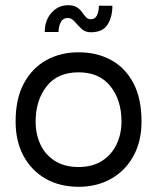

<svg xmlns="http://www.w3.org/2000/svg" viewBox="-20 -706 604 738"><path d="M282 12Q210 12 155.5 -19Q101 -50 70.5 -106.5Q40 -163 40 -239Q40 -327 72 -386Q104 -445 158.5 -475Q213 -505 282 -505Q353 -505 407.5 -475Q462 -445 493 -386Q524 -327 524 -239Q524 -163 493 -106.5Q462 -50 407.5 -19Q353 12 282 12ZM282 -64Q335 -64 372 -87.5Q409 -111 428 -151Q447 -191 447 -239Q447 -321 404.5 -374.5Q362 -428 282 -428Q201 -428 159 -374Q117 -320 117 -239Q117 -190 135.5 -150.5Q154 -111 191 -87.5Q228 -64 282 -64ZM329 -582Q307 -582 293 -595.5Q279 -609 267.5 -622.5Q256 -636 242 -637Q222 -637 213.5 -620.5Q205 -604 205 -583H152Q152 -628 178 -657Q204 -686 242 -686Q263 -686 275.5 -678Q288 -670 295.5 -659Q303 -648 310.5 -640Q318 -632 329 -632Q345 -632 352.5 -646.5Q360 -661 360 -684H412Q412 -641 393.5 -611.5Q375 -582 329 -582Z"/></svg>

Font: Kulim Park
Style: Regular
Weight: 400
Designer: Noponies / Dale Sattler
Foundry: Noponies
Version: Version 1.000; ttfautohint (v1.8.3)